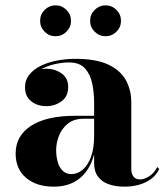

<svg xmlns="http://www.w3.org/2000/svg" viewBox="-20 -688 620 718"><path d="M445 10Q412.5 10 387 1.2Q361.5 -7.5 346.8 -27Q332 -46.5 332 -78V-304.5Q332 -340.5 325 -375Q318 -409.5 298 -432Q278 -454.5 238 -454.5Q215.5 -454.5 189.8 -449.2Q164 -444 141 -432.8Q118 -421.5 103.5 -403.8Q89 -386 89 -361H74.5Q74.5 -392.5 98.2 -411.8Q122 -431 153 -431Q185.5 -431 210.2 -413.5Q235 -396 235 -363Q235 -327.5 210 -309.2Q185 -291 153 -291Q119 -291 96.2 -309.8Q73.5 -328.5 73.5 -361Q73.5 -389 90 -409.2Q106.5 -429.5 133.8 -442.5Q161 -455.5 194.5 -461.8Q228 -468 262.5 -468Q338.5 -468 384.2 -446.8Q430 -425.5 450.5 -388.5Q471 -351.5 471 -304.5V-56.5Q471 -40 478.5 -28.5Q486 -17 505 -17Q518 -17 537 -28.2Q556 -39.5 568 -63.5L575.5 -56Q561 -24.5 526.2 -7.2Q491.5 10 445 10ZM181 10Q116 10 77.2 -23.2Q38.5 -56.5 38.5 -113.5Q38.5 -180.5 96.5 -217.8Q154.5 -255 261 -255H378.5V-244H294Q256 -244 233.2 -225.2Q210.5 -206.5 200.2 -179.5Q190 -152.5 190 -127.5Q190 -104 195.5 -83.5Q201 -63 213.8 -50Q226.5 -37 247 -37Q269 -37 288.2 -52.5Q307.5 -68 319.8 -100Q332 -132 332 -181H340Q340 -122.5 321.2 -79.5Q302.5 -36.5 267.2 -13.2Q232 10 181 10ZM374.5 -552.5Q351 -552.5 334 -569.5Q317 -586.5 317 -610Q317 -634 334 -651Q351 -668 374.5 -668Q398.5 -668 415.5 -651Q432.5 -634 432.5 -610Q432.5 -586.5 415.5 -569.5Q398.5 -552.5 374.5 -552.5ZM187.5 -552.5Q164 -552.5 147 -569.5Q130 -586.5 130 -610Q130 -634 147 -651Q164 -668 187.5 -668Q211.5 -668 228.5 -651Q245.5 -634 245.5 -610Q245.5 -586.5 228.5 -569.5Q211.5 -552.5 187.5 -552.5Z"/></svg>

Font: Bodoni Moda 18pt
Style: Bold
Weight: 700
Designer: Owen Earl
Foundry: indestructible type
Version: Version 2.004